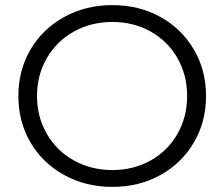

<svg xmlns="http://www.w3.org/2000/svg" viewBox="-20 -726 879 752"><path d="M52 -350Q52 -451 99.5 -532Q147 -613 231.5 -659.5Q316 -706 420 -706Q524 -706 607.5 -660Q691 -614 739 -532.5Q787 -451 787 -350Q787 -249 739 -167.5Q691 -86 607.5 -40Q524 6 420 6Q316 6 231.5 -40.5Q147 -87 99.5 -168Q52 -249 52 -350ZM713 -350Q713 -432 675 -498.5Q637 -565 570 -602.5Q503 -640 420 -640Q337 -640 269.5 -602.5Q202 -565 163.5 -498.5Q125 -432 125 -350Q125 -268 163.5 -201.5Q202 -135 269.5 -97.5Q337 -60 420 -60Q503 -60 570 -97.5Q637 -135 675 -201.5Q713 -268 713 -350Z"/></svg>

Font: Montserrat-Regular
Style: Regular
Weight: 400
Version: Version 7.200